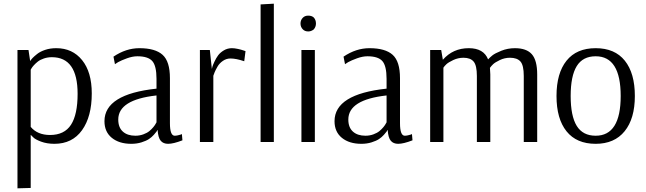

<svg xmlns="http://www.w3.org/2000/svg" viewBox="-20 -772 3510 1044"><path d="M75 252V-500H135L144 -440Q149 -448 157 -456.5Q165 -465 182 -478.5Q199 -492 226 -501Q253 -510 286 -510Q374 -510 426.5 -445Q479 -380 479 -264Q479 -138 426 -64Q373 10 276 10Q235 10 203 -2Q171 -14 160 -26L148 -38H147V250ZM252 -38Q330 -38 366 -93.5Q402 -149 402 -262Q402 -461 262 -461Q239 -461 218.5 -454Q198 -447 185.5 -437Q173 -427 164 -417Q155 -407 151 -400L147 -393V-82Q184 -38 252 -38Z M694 10Q628 10 588 -22.5Q548 -55 548 -113Q548 -260 831 -290V-343Q831 -414 808 -440Q785 -466 727 -466Q701 -466 670.5 -455Q640 -444 622 -434L605 -423L597 -464Q665 -510 738 -510Q824 -510 864 -474Q904 -438 904 -347V-102Q904 -34 930 -34Q937 -34 946.5 -36Q956 -38 962 -40L969 -43L972 -9Q923 10 894 10Q868 10 854 -6.5Q840 -23 837 -65H836Q835 -62 831.5 -57Q828 -52 816.5 -39Q805 -26 790 -16Q775 -6 749.5 2Q724 10 694 10ZM716 -34Q739 -34 759.5 -41.5Q780 -49 792.5 -59.5Q805 -70 814 -81Q823 -92 827 -100L831 -107V-253Q623 -230 623 -122Q623 -79 648 -56.5Q673 -34 716 -34Z M1067 0V-500H1121L1132 -397Q1133 -402 1135 -409.5Q1137 -417 1146 -436.5Q1155 -456 1166 -471Q1177 -486 1197 -498Q1217 -510 1241 -510Q1255 -510 1273.5 -506Q1292 -502 1303 -498L1315 -494L1308 -439Q1264 -454 1233 -454Q1211 -454 1192 -441Q1173 -428 1162.5 -409.5Q1152 -391 1147 -379Q1142 -367 1140 -360V0Z M1397 0V-748L1469 -752V0Z M1656 -601Q1638 -601 1627 -612Q1614 -625 1614 -644Q1614 -663 1627 -676Q1638 -687 1656 -687Q1675 -687 1686 -677Q1698 -664 1698 -644Q1698 -626 1686 -612Q1672 -601 1656 -601ZM1619 0V-500H1692V0Z M1945 10Q1879 10 1839 -22.5Q1799 -55 1799 -113Q1799 -260 2082 -290V-343Q2082 -414 2059 -440Q2036 -466 1978 -466Q1952 -466 1921.5 -455Q1891 -444 1873 -434L1856 -423L1848 -464Q1916 -510 1989 -510Q2075 -510 2115 -474Q2155 -438 2155 -347V-102Q2155 -34 2181 -34Q2188 -34 2197.5 -36Q2207 -38 2213 -40L2220 -43L2223 -9Q2174 10 2145 10Q2119 10 2105 -6.5Q2091 -23 2088 -65H2087Q2086 -62 2082.5 -57Q2079 -52 2067.5 -39Q2056 -26 2041 -16Q2026 -6 2000.5 2Q1975 10 1945 10ZM1967 -34Q1990 -34 2010.5 -41.5Q2031 -49 2043.5 -59.5Q2056 -70 2065 -81Q2074 -92 2078 -100L2082 -107V-253Q1874 -230 1874 -122Q1874 -79 1899 -56.5Q1924 -34 1967 -34Z M2319 0V-500H2379L2388 -447Q2443 -510 2529 -510Q2610 -510 2634 -449Q2643 -459 2657 -470.5Q2671 -482 2706 -496Q2741 -510 2780 -510Q2843 -510 2872 -477Q2901 -444 2901 -367V0H2828V-359Q2828 -417 2810 -437.5Q2792 -458 2753 -458Q2724 -458 2698 -445.5Q2672 -433 2661.5 -423Q2651 -413 2644 -403Q2646 -381 2646 -368V0H2573V-359Q2573 -416 2555.5 -437Q2538 -458 2500 -458Q2471 -458 2444.5 -445.5Q2418 -433 2407 -422.5Q2396 -412 2391 -404V0Z M3219 10Q3115 10 3060.5 -58Q3006 -126 3006 -250Q3006 -374 3060.5 -442Q3115 -510 3219 -510Q3323 -510 3377.5 -442Q3432 -374 3432 -250Q3432 -127 3376.5 -58.5Q3321 10 3219 10ZM3219 -34Q3355 -34 3355 -250Q3355 -466 3219 -466Q3149 -466 3116 -412.5Q3083 -359 3083 -250Q3083 -141 3116 -87.5Q3149 -34 3219 -34Z"/></svg>

Font: Arsenal
Style: Regular
Weight: 400
Designer: Andrij Shevchenko
Foundry: Stairsfor
Version: Version 2.001;PS 002.001;hotconv 1.0.88;makeotf.lib2.5.64775